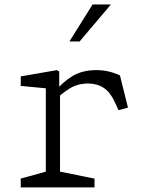

<svg xmlns="http://www.w3.org/2000/svg" viewBox="-20 -818 660 838"><path d="M70.5 -38.5 191.5 -72 180 -45V-457.5L202 -430.5L70.5 -443V-484.5L228.5 -512L238.5 -506V-426.5L242 -419.5V-40L226.5 -72L392.5 -38.5V0H70.5ZM366.5 -453.5H365Q319 -453.5 283.5 -431.5Q248 -409.5 216 -377L215.5 -376.5V-414.5Q252 -458.5 295 -485.2Q338 -512 401 -512Q428.5 -512 453.5 -506.2Q478.5 -500.5 503.5 -489L538.5 -348.5L497.5 -337L481.5 -371.5Q462 -414.5 433.8 -433.8Q405.5 -453 366.5 -453.5ZM464 -798.5H384L283 -637H327.5Z"/></svg>

Font: Monaspace Xenon Var
Style: Regular
Weight: 400
Designer: Riley Cran and the Lettermatic Team
Version: Version 1.000 (Monaspace Xenon Var)